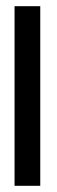

<svg xmlns="http://www.w3.org/2000/svg" viewBox="-20 -600 184 620"><path d="M27 0H110V-580H27Z"/></svg>

Font: Charger Pro
Style: BdNar
Weight: 700
Designer: Jasper
Foundry: Cannot Into Space Fonts
Version: Version 1.09